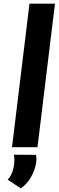

<svg xmlns="http://www.w3.org/2000/svg" viewBox="-20 -809 325 1055"><path d="M142 -789H282L186 0H46ZM94 226 22 178Q44 157 53.5 116.5Q63 76 56 41L178 42Q184 70 174.5 105.5Q165 141 144.5 173.5Q124 206 94 226Z"/></svg>

Font: Josefin Sans Thin
Style: Bold Italic
Weight: 700
Italic angle: -7°
Version: Version 2.000